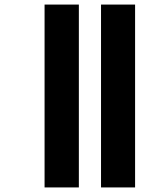

<svg xmlns="http://www.w3.org/2000/svg" viewBox="-20 -681 695 840"><path d="M422 139H571V-661H422ZM175 139H325V-661H175Z"/></svg>

Font: Noto Sans Telugu ExtraBold
Style: Regular
Weight: 800
Designer: Jelle Bosma - Monotype Design Team
Foundry: Monotype Imaging Inc.
Version: Version 2.005